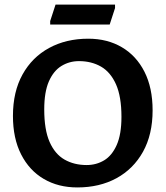

<svg xmlns="http://www.w3.org/2000/svg" viewBox="-20 -794 715 829"><path d="M314 15.3Q231.7 15.3 169.2 -21.3Q106.6 -57.9 71.3 -127.2Q35.9 -196.5 35.9 -293.5Q35.9 -398 77.4 -472.6Q118.9 -547.2 192.3 -587Q265.7 -626.9 361 -626.9Q443.7 -626.9 506.2 -590Q568.8 -553.2 603.8 -484.1Q638.9 -415 638.9 -317.5Q638.9 -213.5 597.5 -138.9Q556 -64.3 482.9 -24.5Q409.7 15.3 314 15.3ZM354 -81.4Q395.7 -81.4 429.6 -101.7Q463.5 -122 484 -168.1Q504.4 -214.2 504.4 -289.5Q504.4 -376.9 480.9 -429.8Q457.4 -482.6 416.1 -506.4Q374.8 -530.1 321 -530.1Q279.7 -530.1 245.5 -509.3Q211.3 -488.5 191.1 -442.7Q171 -396.9 171 -321.5Q171 -233.7 194.2 -181Q217.5 -128.4 258.8 -104.9Q300.1 -81.4 354 -81.4ZM476.7 -774.1V-759.1L453.6 -688.1H196.7V-703.1L219.8 -774.1Z"/></svg>

Font: Ancizar Sans Thin
Style: Regular
Weight: 100
Designer: Cesar Puertas, Viviana Monsalve, Julian Moncada, Julian Prieto, Jose Castro, Mariel Hernandez, Felipe Aragon, Sara Alarc
Version: Version 8.100